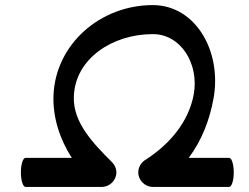

<svg xmlns="http://www.w3.org/2000/svg" viewBox="-20 -677 978 754"><path d="M80 57H380C411 57 437 31 437 0C437 -16 430 -30 420 -40C346 -114 266 -196 270 -298C275 -447 422 -543 580 -543C691 -543 762 -426 741 -307C721 -197 644 -108 549 -48C534 -38 523 -20 523 0C523 31 549 57 580 57H880C890 57 898 31 898 0C898 -31 890 -57 880 -57H721C773 -126 804 -208 819 -293C851 -476 748 -657 580 -657C374 -657 198 -504 190 -302C187 -215 215 -130 262 -57H80C70 -57 62 -31 62 0C62 31 70 57 80 57Z"/></svg>

Font: Nupuram SemiBold
Style: Regular
Weight: 600
Designer: Santhosh Thottingal (santhosh.thottingal@gmail.com)
Foundry: SMC
Version: Version 1.000